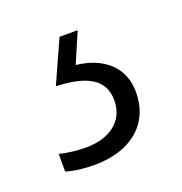

<svg xmlns="http://www.w3.org/2000/svg" viewBox="-60 -54 329 348"><g transform="rotate(-20 104.0 120.0)"><path d="M184 141C184 95 152 64 98 58L123 0H88L51 82C108 84 142 100 142 142C142 183 109 205 65 205C48 205 30 203 14 199V233C30 238 50 240 68 240C140 240 184 202 184 141Z"/></g></svg>

Font: Noto Sans Armenian Condensed ExtraLight
Style: Regular
Weight: 200
Width: 3
Designer: Monotype Design Team
Foundry: Monotype Imaging Inc.
Version: Version 2.008